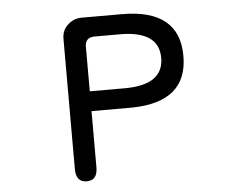

<svg xmlns="http://www.w3.org/2000/svg" viewBox="-52 -772 1103 858"><g transform="rotate(-5 500.0 -343.0)"><path d="M303.7 22.5Q254.9 22.5 254.9 -36.1V-620.1Q254.9 -661.1 284.2 -685.5Q309.6 -708 343.8 -708H524.4Q782.2 -708 782.2 -498Q782.2 -293 536.1 -288.1H351.6V-36.1Q351.6 22.5 303.7 22.5ZM682.6 -498Q682.6 -616.2 516.6 -619.1H394.5Q351.6 -619.1 351.6 -576.2V-377H516.6Q682.6 -379.9 682.6 -498Z"/></g></svg>

Font: jf-openhuninn-1.1
Style: Regular
Weight: 400
Designer: [Kosugi Maru]
      Designed by Motoya company      

      [Varela Round]
      Joe Prince(Latin component); Avraham Co
Foundry: justfont CO.,LTD.
Version: 1.1